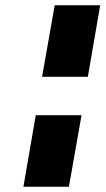

<svg xmlns="http://www.w3.org/2000/svg" viewBox="-20 -715 404 730"><path d="M188 -695H361L314 -423H140ZM290 -277 242 -5H69L116 -277Z"/></svg>

Font: Jost* Heavy
Style: Italic
Weight: 800
Italic angle: -10°
Version: Version 3.7